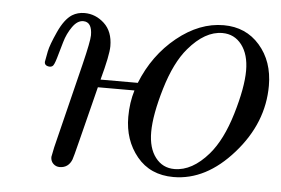

<svg xmlns="http://www.w3.org/2000/svg" viewBox="-40 -495 819 559"><g transform="rotate(5 369.5 -215.5)"><path d="M83 -290Q85 -302.2 88.9 -321.5Q92.8 -340.8 110.4 -379.4Q127.9 -418 149.9 -432.1Q166 -441.9 186 -441.9Q218.3 -441.9 243.7 -418.5Q269 -395 269 -352.1Q269 -326.2 249 -252.9H357.9Q391.1 -335.9 456.5 -388.9Q522 -441.9 592.8 -441.9Q657.7 -441.9 698.2 -395.5Q738.8 -349.1 738.8 -277.8Q738.8 -168.9 659.4 -78.9Q580.1 11.2 484.9 11.2Q417 11.2 377.9 -36.4Q338.9 -84 338.9 -151.9Q338.9 -193.8 350.1 -230H243.2Q243.2 -229 230 -177.5Q216.8 -126 203.4 -72Q189.9 -18.1 188 -14.2Q178.2 10.7 152.8 11.2Q141.6 11.2 133.8 3.7Q126 -3.9 126 -16.1Q126 -18.1 131.8 -44.9L192.9 -292Q210 -361.8 210 -378.9Q210 -418 184.1 -418Q167 -418 152.6 -397.5Q138.2 -377 131.1 -352.1Q124 -327.1 117.4 -304.7Q110.8 -282.2 106 -279.8Q100.1 -275.9 91.6 -278.6Q83 -281.2 83 -290ZM409.2 -113.8Q409.2 -66.9 430.2 -39.6Q451.2 -12.2 485.8 -12.2Q537.6 -12.2 585 -66.9Q622.1 -109.9 645.5 -188Q668.9 -266.1 668.9 -315.9Q668.9 -362.8 647.5 -390.9Q626 -418.9 590.8 -418.9Q540 -418.9 492.2 -362.8Q456.1 -320.8 432.6 -242.2Q409.2 -163.6 409.2 -113.8Z"/></g></svg>

Font: CMU Classical Serif
Style: Italic
Weight: 500
Italic angle: -14.04°
Version: Version 0.7.0